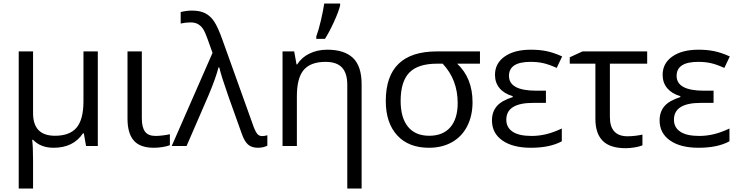

<svg xmlns="http://www.w3.org/2000/svg" viewBox="-20 -826 4182 1086"><path d="M167 -186Q167 -58.1 291 -58.1Q374.5 -58.1 413.3 -104.2Q452.1 -150.4 452.1 -253.9V-535.2H533.2V0H466.8L454.1 -71.8H449.2Q395 9.8 283.2 9.8Q210 9.8 167 -35.2H162.1Q167 5.9 167 84V240.2H85.9V-535.2H167Z M782.2 -535.2V-157.2Q782.2 -106.4 800 -81.8Q817.9 -57.1 860.4 -57.1Q878.4 -57.1 903.1 -60.3Q927.7 -63.5 940.9 -66.9V-4.9Q925.8 1.5 900.1 5.6Q874.5 9.8 850.1 9.8Q772 9.8 736.6 -31.2Q701.2 -72.3 701.2 -154.8V-535.2Z M951.2 0 1182.1 -526.9 1153.8 -606Q1139.2 -647.5 1127 -664.6Q1114.7 -681.6 1098.4 -690.4Q1082 -699.2 1058.1 -699.2Q1029.8 -699.2 1002 -692.9V-757.8Q1035.2 -766.1 1065.9 -766.1Q1110.4 -766.1 1139.9 -751.5Q1169.4 -736.8 1190.9 -705.1Q1212.4 -673.3 1238.8 -599.1L1416 -105Q1425.3 -81.1 1435.5 -68.6Q1445.8 -56.2 1462.9 -56.2Q1476.1 -56.2 1492.2 -61V-2Q1468.8 9.8 1439 9.8Q1402.8 9.8 1382.6 -8.8Q1362.3 -27.3 1348.1 -67.9L1272 -280.8Q1231 -397.9 1220.2 -444.8H1215.8Q1202.1 -388.2 1159.2 -286.1L1035.2 0Z M1944.3 240.2V-346.2Q1944.3 -411.6 1914.6 -443.8Q1884.8 -476.1 1821.3 -476.1Q1737.3 -476.1 1698.2 -430.7Q1659.2 -385.3 1659.2 -280.8V0H1578.1V-535.2H1644L1657.2 -461.9H1661.1Q1686 -501.5 1731 -523.2Q1775.9 -544.9 1831.1 -544.9Q1927.7 -544.9 1976.6 -498.3Q2025.4 -451.7 2025.4 -349.1V240.2ZM1769 -620.1Q1782.2 -655.3 1795.2 -710.7Q1808.1 -766.1 1814 -806.2H1903.8V-794.9Q1895 -758.8 1868.4 -700.9Q1841.8 -643.1 1817.9 -606H1769Z M2652.8 -248Q2652.8 -171.4 2622.8 -112.5Q2592.8 -53.7 2536.9 -22Q2481 9.8 2405.8 9.8Q2291 9.8 2226.6 -60.5Q2162.1 -130.9 2162.1 -254.9Q2162.1 -535.2 2451.2 -535.2H2694.8V-465.8H2565.9Q2652.8 -384.3 2652.8 -248ZM2246.1 -254.9Q2246.1 -160.2 2287.6 -109.1Q2329.1 -58.1 2407.7 -58.1Q2485.4 -58.1 2527.1 -106.2Q2568.8 -154.3 2568.8 -243.2Q2568.8 -375 2483.9 -465.8H2452.1Q2343.8 -465.8 2294.9 -415Q2246.1 -364.3 2246.1 -254.9Z M3067.9 -313V-244.1H2995.6Q2843.8 -244.1 2843.8 -148.9Q2843.8 -105 2879.6 -81.1Q2915.5 -57.1 2986.8 -57.1Q3027.8 -57.1 3068.4 -66.7Q3108.9 -76.2 3157.7 -99.1V-26.9Q3090.8 9.8 2982.9 9.8Q2880.4 9.8 2821.5 -31.5Q2762.7 -72.8 2762.7 -145Q2762.7 -192.9 2789.6 -224.9Q2816.4 -256.8 2879.9 -276.9V-282.2Q2832 -295.9 2805.9 -326.9Q2779.8 -357.9 2779.8 -402.8Q2779.8 -467.8 2834.5 -506.3Q2889.2 -544.9 2982.9 -544.9Q3030.3 -544.9 3070.6 -536.9Q3110.8 -528.8 3159.7 -506.8L3128.9 -441.9Q3083 -462.4 3051.3 -469.2Q3019.5 -476.1 2981 -476.1Q2858.9 -476.1 2858.9 -397Q2858.9 -313 3013.7 -313Z M3640.6 -535.2V-465.8H3429.7V-164.1Q3429.7 -55.2 3529.8 -55.2Q3552.7 -55.2 3576.7 -58.3Q3600.6 -61.5 3613.8 -64.9V-3.9Q3596.7 3.4 3569.6 7.8Q3542.5 12.2 3519 12.2Q3430.7 12.2 3389.2 -29.3Q3347.7 -70.8 3347.7 -153.8V-465.8H3202.6V-502L3274.9 -535.2Z M4016.1 -313V-244.1H3943.8Q3792 -244.1 3792 -148.9Q3792 -105 3827.9 -81.1Q3863.8 -57.1 3935.1 -57.1Q3976.1 -57.1 4016.6 -66.7Q4057.1 -76.2 4106 -99.1V-26.9Q4039.1 9.8 3931.2 9.8Q3828.6 9.8 3769.8 -31.5Q3710.9 -72.8 3710.9 -145Q3710.9 -192.9 3737.8 -224.9Q3764.6 -256.8 3828.1 -276.9V-282.2Q3780.3 -295.9 3754.2 -326.9Q3728 -357.9 3728 -402.8Q3728 -467.8 3782.7 -506.3Q3837.4 -544.9 3931.2 -544.9Q3978.5 -544.9 4018.8 -536.9Q4059.1 -528.8 4107.9 -506.8L4077.1 -441.9Q4031.2 -462.4 3999.5 -469.2Q3967.8 -476.1 3929.2 -476.1Q3807.1 -476.1 3807.1 -397Q3807.1 -313 3961.9 -313Z"/></svg>

Font: Open Sans ACDW
Style: acdw
Weight: 400
Foundry: Ascender Corporation
Version: Version 1.10